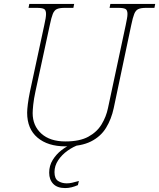

<svg xmlns="http://www.w3.org/2000/svg" viewBox="-20 -734 809 976"><path d="M313 10Q223 10 170.5 -34.5Q118 -79 118 -161Q118 -177 121.5 -205Q125 -233 132 -267L205 -606Q214 -645 214 -663Q214 -683 203.5 -688.5Q193 -694 168 -694H125L129 -714H357L353 -694H308Q283 -694 269.5 -688Q256 -682 248.5 -663.5Q241 -645 233 -606L160 -268Q152 -231 149 -202Q146 -173 146 -159Q146 -95 190 -55Q234 -15 313 -15Q385 -15 429 -39Q473 -63 496.5 -102Q520 -141 529 -185L619 -606Q623 -626 625.5 -639.5Q628 -653 628 -663Q628 -683 617.5 -688.5Q607 -694 582 -694H537L541 -714H769L765 -694H722Q697 -694 683.5 -688Q670 -682 662.5 -663.5Q655 -645 647 -606L558 -184Q546 -128 519 -84Q492 -40 442.5 -15Q393 10 313 10ZM311 222Q271 222 250.5 200.5Q230 179 230 144Q230 108 248 79Q266 50 292.5 29.5Q319 9 343 0H386Q353 11 323.5 32Q294 53 275.5 81Q257 109 257 141Q257 174 275.5 186Q294 198 319 198Q333 198 346 195Q359 192 381 186L376 207Q360 214 344 218Q328 222 311 222Z"/></svg>

Font: Noto Serif Thin
Style: Italic
Weight: 100
Italic angle: -12°
Designer: Monotype Design Team
Foundry: Monotype Imaging Inc.
Version: Version 2.014; ttfautohint (v1.8.4.7-5d5b)